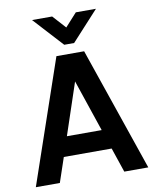

<svg xmlns="http://www.w3.org/2000/svg" viewBox="-98 -996 867 1071"><g transform="rotate(-10 335.5 -461.0)"><path d="M311 -755 158 -922H272L339 -848L406 -922H520L367 -755ZM17 0 257 -700H414L654 0H518L471 -139H200L153 0ZM237 -250H434L335 -543Z"/></g></svg>

Font: Haskoy Bold
Style: Regular
Weight: 700
Designer: Ertekin Erdin
Foundry: Ertekin Erdin
Version: Version 1.500; ttfautohint (v1.8.3)